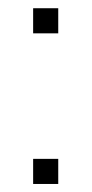

<svg xmlns="http://www.w3.org/2000/svg" viewBox="-20 -458 228 478"><path d="M62.5 -437.5H125V-375H62.5ZM62.5 -62.5H125V0H62.5Z"/></svg>

Font: Pixel Operator SC
Style: Regular
Weight: 400
Designer: Jayvee Enaguas (GrandChaos9000)
Foundry: The Grandoplex Project
Version: Version 1.4.1 (September 5, 2015)